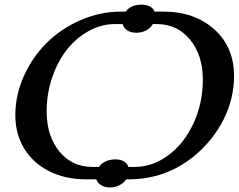

<svg xmlns="http://www.w3.org/2000/svg" viewBox="-20 -786 1049 844"><path d="M403.3 2.4H358.9Q268.1 2.4 197.3 -32.7Q126.5 -67.9 86.9 -132.1Q47.4 -196.3 47.4 -279.8Q47.4 -368.7 85.2 -452.4Q123 -536.1 185.8 -598.1Q248.5 -660.2 334.2 -697.5Q419.9 -734.9 511.7 -734.9H532.7Q554.7 -765.6 602.1 -765.6Q623 -765.6 638.4 -757.8Q653.8 -750 659.7 -734.9H697.3Q835.4 -734.9 922.1 -657Q1008.8 -579.1 1008.8 -452.1Q1008.8 -351.6 962.4 -260Q916 -168.5 835.4 -101.6Q709.5 2.4 544.4 2.4H534.7Q524.4 18.1 505.1 28.1Q485.8 38.1 463.4 38.1Q441.4 38.1 425 28.3Q408.7 18.6 403.3 2.4ZM579.6 -642.1Q555.7 -642.1 539.8 -652.1Q523.9 -662.1 519 -680.2H484.4Q425.3 -680.2 370.4 -649.9Q315.4 -619.6 274.7 -568.4Q233.9 -517.1 209.5 -445.8Q185.1 -374.5 185.1 -296.4Q185.1 -188 241 -120.1Q296.9 -52.2 386.2 -52.2H415Q425.3 -67.9 444.8 -76.7Q464.4 -85.4 485.8 -85.4Q533.2 -85.4 544.4 -52.2H571.3Q650.9 -52.2 720 -103.5Q789.1 -154.8 830.3 -243.4Q871.6 -332 871.6 -435.5Q871.6 -543.9 815.2 -612.1Q758.8 -680.2 669.9 -680.2H651.9Q641.1 -662.1 622.1 -652.1Q603 -642.1 579.6 -642.1Z"/></svg>

Font: Flanker
Style: Bold Italic
Weight: 700
Italic angle: -12°
Designer: Flanker
Version: Version 2.000